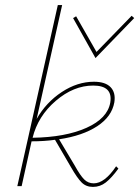

<svg xmlns="http://www.w3.org/2000/svg" viewBox="-20 -731 547 754"><path d="M348 -11Q391 -11 436 -78L445 -69Q418 -32 395.5 -14.5Q373 3 345 3Q318 3 300.5 -14.5Q283 -32 259 -74L196 -182Q154 -176 104 -176L65 0H48L207 -711H224L124 -264Q161 -329 222.5 -369.5Q284 -410 349 -410Q394 -410 414.5 -388.5Q435 -367 429 -329Q419 -273 362 -235.5Q305 -198 212 -184L274 -80Q295 -42 310.5 -26.5Q326 -11 348 -11ZM507 -660 355 -503 267 -660 279 -667 359 -527 497 -669ZM346 -395Q269 -395 199 -335Q129 -275 108 -190Q237 -192 319.5 -229Q402 -266 413 -328Q424 -395 346 -395Z"/></svg>

Font: EauTestInfant Thin
Style: Italic
Weight: 250
Italic angle: -12°
Designer: Christian Thalmann (Catharsis Fonts)
Version: Version 0.001;PS 000.001;hotconv 1.0.88;makeotf.lib2.5.64775